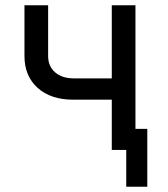

<svg xmlns="http://www.w3.org/2000/svg" viewBox="-20 -570 640 730"><path d="M405 0V-191H258Q173 -191 123 -236Q73 -281 73 -357V-550H163V-357Q163 -318 189.5 -295Q216 -272 261 -272H405V-550H495V-80H540V140H460V0Z"/></svg>

Font: JetBrainsMono NFM
Style: Regular
Weight: 400
Monospace: yes
Designer: Philipp Nurullin, Konstantin Bulenkov
Foundry: JetBrains
Version: Version 2.304; ttfautohint (v1.8.4.7-5d5b);Nerd Fonts 3.3.0